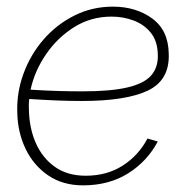

<svg xmlns="http://www.w3.org/2000/svg" viewBox="-20 -548 569 578"><path d="M230 10Q169 10 125 -20Q81 -50 57 -100Q33 -150 32 -210Q30 -270 51 -327Q72 -384 111 -429Q150 -474 203.5 -501Q257 -528 320 -528Q389 -528 438 -492.5Q487 -457 488 -386Q491 -307 425.5 -275.5Q360 -244 226 -244Q190 -244 152 -245.5Q114 -247 68 -250Q66 -234 67 -219Q68 -162 88 -117Q108 -72 145.5 -45.5Q183 -19 238 -19Q302 -19 349.5 -49.5Q397 -80 424 -131L455 -122Q423 -62 365.5 -26Q308 10 230 10ZM316 -498Q254 -498 203.5 -466.5Q153 -435 118.5 -384.5Q84 -334 72 -278Q121 -275 158 -274Q195 -273 229 -273Q314 -273 364.5 -285Q415 -297 436 -322Q457 -347 455 -385Q454 -425 433.5 -450Q413 -475 381.5 -486.5Q350 -498 316 -498Z"/></svg>

Font: Raleway ExtraLight
Style: Italic
Weight: 200
Italic angle: -12°
Designer: Matt McInerney, Pablo Impallari, Rodrigo Fuenzalida
Foundry: Matt McInerney, Pablo Impallari, Rodrigo Fuenzalida
Version: Version 4.026